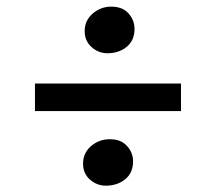

<svg xmlns="http://www.w3.org/2000/svg" viewBox="-20 -614 667 593"><path d="M311.5 -449.5Q284.5 -449.5 263 -468.5Q241.5 -487.5 241.5 -518Q241.5 -550.5 266.2 -572Q291 -593.5 323.5 -593.5Q358.5 -593.5 377 -572.5Q395.5 -551.5 395.5 -524.5Q395.5 -489.5 371.5 -469.5Q347.5 -449.5 311.5 -449.5ZM539 -356V-271H88V-356ZM236.5 -108.5Q236.5 -141.5 261.2 -162.8Q286 -184 319 -184Q353.5 -184 372.2 -163.2Q391 -142.5 391 -116Q391 -80 366.5 -60.2Q342 -40.5 306.5 -40.5Q279.5 -40.5 258 -59.2Q236.5 -78 236.5 -108.5Z"/></svg>

Font: Merriweather Text Regular
Style: Bold
Weight: 700
Designer: Eben Sorkin
Foundry: Eben Sorkin
Version: Version 2.100; ttfautohint (v1.7.19-72a1) -l 8 -r 50 -G 200 